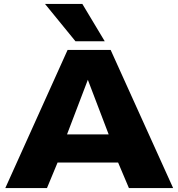

<svg xmlns="http://www.w3.org/2000/svg" viewBox="-20 -957 908 977"><path d="M7 0 324 -703H543L861 0H636L581 -130H273L219 0ZM321 -273H533L427 -551ZM364 -747 209 -937H399L513 -747Z"/></svg>

Font: Georama Extended
Style: Bold
Weight: 700
Width: 7
Designer: Jean-Baptiste Levee
Foundry: Production Type
Version: Version 1.000